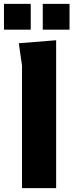

<svg xmlns="http://www.w3.org/2000/svg" viewBox="-58 -970 378 990"><path d="M55.5 0V-631.5L39 -747L231.5 -762.5V0ZM-37.5 -950H100.5V-817H-37.5ZM162.5 -950H300.5V-817H162.5Z"/></svg>

Font: B612
Style: Bold
Weight: 700
Designer: Nicolas Chauveau, Thomas Paillot, Jonathan Favre-Lamarine, Jean-Luc Vinot
Foundry: AIRBUS
Version: Version 1.008